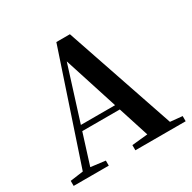

<svg xmlns="http://www.w3.org/2000/svg" viewBox="-164 -909 1073 1073"><g transform="rotate(-30 373.0 -372.5)"><path d="M13.2 0V-32.6L112.6 -46.3H131.1L239.8 -32.6V0ZM82.8 0 331.4 -744.6H418.9L672.2 0H527.6L316.7 -656.5H337.4L334.2 -642.5L132 0ZM193.5 -241.1 200.6 -275H517.8L524.9 -241.1ZM411.5 0V-33.4L546.7 -47H597.4L736 -33.4V0Z"/></g></svg>

Font: Early Summer Mincho VF
Style: Regular
Weight: 250
Designer: GuiWonder
Version: Version 1.002